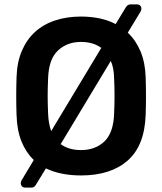

<svg xmlns="http://www.w3.org/2000/svg" viewBox="-20 -785 735 870"><path d="M347 10Q255 10 188 -22L144 50Q142 54 137 59.5Q132 65 121 65H94Q81 65 76 54Q71 43 79 30L133 -60Q97 -95 77 -145Q57 -195 55 -264Q52 -348 55 -435Q57 -503 79 -554.5Q101 -606 139 -640.5Q177 -675 230 -692.5Q283 -710 347 -710Q392 -710 432 -701.5Q472 -693 504 -676L549 -750Q551 -754 556.5 -759.5Q562 -765 572 -765H601Q613 -765 618.5 -755Q624 -745 616 -731L559 -637Q596 -602 617 -551.5Q638 -501 640 -435Q643 -348 640 -264Q635 -124 558 -57Q481 10 347 10ZM439 -568Q402 -595 347 -595Q284 -595 242.5 -556Q201 -517 198 -431Q196 -387 196 -350.5Q196 -314 198 -269Q199 -246 202.5 -227Q206 -208 212 -191ZM347 -105Q412 -105 453 -144Q494 -183 497 -269Q499 -314 499 -350.5Q499 -387 497 -431Q496 -478 482 -509L255 -132Q291 -105 347 -105Z"/></svg>

Font: Fz Rubik Med
Style: Regular
Weight: 500
Designer: Hubert and Fischer
Foundry: Hubert and Fischer
Version: Vit hóa bi FontZin.com